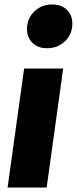

<svg xmlns="http://www.w3.org/2000/svg" viewBox="-20 -840 344 860"><path d="M189 0H14L88 -533H263ZM101 -710Q101 -757 133.5 -788.5Q166 -820 214 -820Q255 -820 279.5 -796Q304 -772 304 -734Q304 -687 271.5 -655.5Q239 -624 191 -624Q150 -624 125.5 -648Q101 -672 101 -710Z"/></svg>

Font: Trujillo ExtraBold
Style: Italic
Weight: 800
Italic angle: -8°
Designer: Fira Sans original fonts by bBox Type GmbH, Carrois Corporate GbR, & Edenspiekermann AG / Changes by Cristiano Sobral
Foundry: Fira Sans original fonts by bBox Type GmbH, Carrois Corporate GbR, & Edenspiekermann AG / Changes by Cristiano Sobral
Version: Version 4.301;July 28, 2020;FontCreator 13.0.0.2655 64-bit